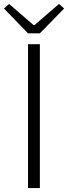

<svg xmlns="http://www.w3.org/2000/svg" viewBox="-36 -953 345 973"><path d="M106 0H166V-729H106ZM106 -784H166L289 -910L263 -933L139 -826H134L10 -933L-16 -910Z"/></svg>

Font: Noto Sans SC Light
Style: Regular
Weight: 300
Designer: Ryoko NISHIZUKA 西塚涼子 (kana, bopomofo & ideographs); Paul D. Hunt (Latin, Greek & Cyrillic); Sandoll Communications 산돌커뮤니
Foundry: Adobe
Version: Version 2.004;hotconv 1.0.118;makeotfexe 2.5.65603